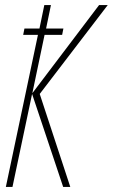

<svg xmlns="http://www.w3.org/2000/svg" viewBox="-20 -734 443 754"><path d="M3 0 129 -597H71L76 -622H135L154 -714H180L161 -622H229L224 -597H155L107 -368L369 -714H403L136 -365L256 0H228L106 -365L29 0Z"/></svg>

Font: Noto Sans Display Condensed Thin
Style: Italic
Weight: 250
Width: 3
Italic angle: -12°
Designer: Monotype Design Team
Foundry: Monotype Imaging Inc.
Version: Version 1.900